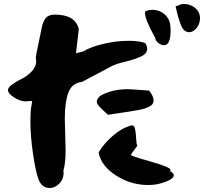

<svg xmlns="http://www.w3.org/2000/svg" viewBox="-20 -921 1040 960"><path d="M20 -471Q20 -484 42 -499.5Q64 -515 90.5 -528Q117 -541 139 -564.5Q161 -588 161 -615Q161 -621 159 -631Q160 -643 164 -663Q168 -683 175 -715.5Q182 -748 187 -774Q194 -813 208.5 -830.5Q223 -848 254 -848Q356 -848 374 -776L360 -655L397 -664Q429 -685 494.5 -701Q560 -717 623 -717Q674 -717 706 -706Q716 -690 716 -677Q716 -653 685 -638.5Q654 -624 606 -612.5Q558 -601 540 -591L391 -512Q340 -506 322 -458.5Q304 -411 304 -328Q304 -302 306 -248Q308 -194 308 -169Q308 -106 297 -67Q298 -63 298 -56Q298 -25 276.5 -3Q255 19 228 19Q190 19 173 -23Q158 -63 145 -152Q132 -241 132 -316Q132 -365 137 -391L141 -416L116 -415Q115 -415 113 -414.5Q111 -414 109 -414Q82 -414 51 -433.5Q20 -453 20 -471ZM464 -413Q464 -425 480 -441Q538 -475 618 -475Q637 -475 726 -468Q748 -439 748 -419Q748 -409 743 -401.5Q738 -394 726 -388Q714 -382 702 -378Q690 -374 666.5 -370Q643 -366 625.5 -363Q608 -360 575 -355.5Q542 -351 520 -347L495 -370Q492 -373 485.5 -379.5Q479 -386 476.5 -389Q474 -392 470.5 -396.5Q467 -401 465.5 -405Q464 -409 464 -413ZM473 -159Q499 -203 544 -242Q589 -281 637 -294H641Q652 -294 656 -272.5Q660 -251 661 -225Q662 -199 667 -193Q665 -189 656.5 -178.5Q648 -168 641.5 -158.5Q635 -149 635 -146Q635 -141 734 -113Q833 -85 833 -71Q833 -70 829 -66Q849 -56 849 -45Q849 -23 783 -4Q756 4 720 4Q634 4 559.5 -44Q485 -92 473 -159ZM705 -856Q705 -867 713 -867Q726 -872 743 -872Q777 -872 803 -849.5Q829 -827 832 -789Q832 -786 832.5 -779.5Q833 -773 833 -769Q833 -695 800 -695Q784 -695 770 -707.5Q756 -720 757 -730Q705 -823 705 -856ZM858 -890 871 -893Q882 -901 900 -901Q932 -901 956 -881Q980 -861 980 -830Q980 -803 963.5 -781.5Q947 -760 926 -760Q897 -760 883 -800Q870 -835 864 -863Z"/></svg>

Font: NaniFont Regular
Style: Regular
Weight: 400
Designer: Nanigashitei
Version: Version 1.036